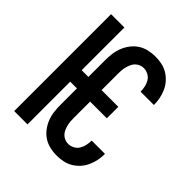

<svg xmlns="http://www.w3.org/2000/svg" viewBox="-202 -882 1030 1030"><g transform="rotate(45 312.5 -367.5)"><path d="M389 8Q363 8 337.5 2Q312 -4 290.5 -18Q269 -32 253 -53Q237 -74 227.5 -98.5Q218 -123 215 -148.5Q212 -174 212 -200V-324H161V0H60V-735H161V-411H212V-535Q212 -561 215 -586.5Q218 -612 227.5 -636.5Q237 -661 253 -682Q269 -703 290.5 -717Q312 -731 337.5 -737Q363 -743 389 -743Q414 -743 438 -738Q462 -733 483 -720.5Q504 -708 520.5 -689.5Q537 -671 547 -649Q557 -627 562 -603Q567 -579 567 -554V-553H466Q466 -571 462 -589Q458 -607 449 -622Q440 -637 423.5 -646Q407 -655 389 -655Q376 -655 363.5 -650Q351 -645 341.5 -635.5Q332 -626 326.5 -613.5Q321 -601 317.5 -588Q314 -575 313 -561.5Q312 -548 312 -535V-411H439V-324H312V-200Q312 -187 313 -173.5Q314 -160 317.5 -147Q321 -134 326.5 -121.5Q332 -109 341.5 -99.5Q351 -90 363.5 -85Q376 -80 389 -80Q407 -80 423.5 -89Q440 -98 449 -113Q458 -128 462 -146Q466 -164 466 -182H567V-181Q567 -156 562 -132Q557 -108 547 -86Q537 -64 520.5 -45.5Q504 -27 483 -14.5Q462 -2 438 3Q414 8 389 8Z"/></g></svg>

Font: Iosevka Custom Semibold
Style: Regular
Weight: 600
Designer: Belleve Invis
Foundry: Belleve Invis
Version: Version 27.0.2; ttfautohint (v1.8.4)